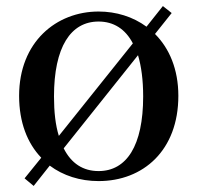

<svg xmlns="http://www.w3.org/2000/svg" viewBox="-20 -581 652 633"><path d="M305 16C452 16 568 -85 568 -265C568 -353 538 -422 491 -469L546 -538L517 -561L463 -493C418 -526 363 -543 305 -543C166 -543 43 -443 43 -265C43 -178 70 -109 116 -61L61 7L91 32L144 -35C188 -2 244 16 305 16ZM174 -133C163 -168 158 -212 158 -263C158 -426 213 -510 305 -510C354 -510 393 -486 418 -438ZM305 -17C254 -17 215 -42 190 -92L435 -399C446 -362 452 -317 452 -263C452 -100 397 -17 305 -17Z"/></svg>

Font: GenKiMin2 TW SB
Style: Regular
Weight: 600
Version: Version 2.100;PS 2.1;hotconv 16.6.51;makeotf.lib2.5.65220 DE